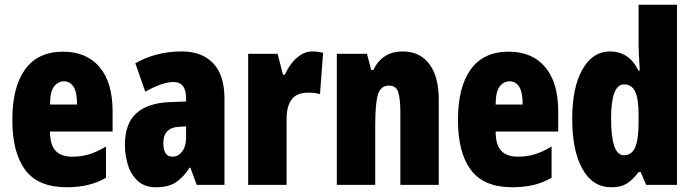

<svg xmlns="http://www.w3.org/2000/svg" viewBox="-20 -780 2926 810"><path d="M246 -562Q345 -562 400 -497Q455 -432 455 -310V-225H191Q191 -170 214 -144.5Q237 -119 285 -119Q323 -119 356 -129Q389 -139 427 -162V-30Q391 -9 350 0.5Q309 10 261 10Q141 10 86.5 -63Q32 -136 32 -274Q32 -413 86 -487.5Q140 -562 246 -562ZM250 -437Q225 -437 208 -415Q191 -393 191 -339H305Q305 -392 290 -414.5Q275 -437 250 -437Z M748 -563Q831 -563 879 -513.5Q927 -464 927 -363V0H810L783 -73H780Q753 -31 721.5 -10.5Q690 10 638 10Q591 10 562 -16Q533 -42 520 -83Q507 -124 507 -169Q507 -258 554.5 -301.5Q602 -345 693 -349L765 -352V-366Q765 -434 712 -434Q665 -434 593 -393L551 -513Q592 -537 641.5 -550Q691 -563 748 -563ZM735 -245Q669 -242 669 -176Q669 -119 708 -119Q732 -119 748.5 -141Q765 -163 765 -198V-247Z M1298 -563Q1308 -563 1318 -562Q1328 -561 1343 -557L1330 -383Q1311 -389 1280 -389Q1232 -389 1210.5 -360.5Q1189 -332 1189 -278V0H1027V-553H1151L1174 -465H1182Q1192 -488 1208.5 -510.5Q1225 -533 1248 -548Q1271 -563 1298 -563Z M1679 -563Q1751 -563 1791 -510Q1831 -457 1831 -360V0H1669V-308Q1669 -363 1660 -391Q1651 -419 1621 -419Q1587 -419 1575 -383Q1563 -347 1563 -253V0H1401V-553H1528L1546 -485H1555Q1593 -563 1679 -563Z M2126 -562Q2225 -562 2280 -497Q2335 -432 2335 -310V-225H2071Q2071 -170 2094 -144.5Q2117 -119 2165 -119Q2203 -119 2236 -129Q2269 -139 2307 -162V-30Q2271 -9 2230 0.5Q2189 10 2141 10Q2021 10 1966.5 -63Q1912 -136 1912 -274Q1912 -413 1966 -487.5Q2020 -562 2126 -562ZM2130 -437Q2105 -437 2088 -415Q2071 -393 2071 -339H2185Q2185 -392 2170 -414.5Q2155 -437 2130 -437Z M2559 10Q2480 10 2437 -67.5Q2394 -145 2394 -278Q2394 -411 2437 -487Q2480 -563 2554 -563Q2592 -563 2622 -544Q2652 -525 2674 -482H2679Q2677 -520 2675.5 -546Q2674 -572 2674 -588V-760H2836V0H2706L2683 -54H2674Q2648 -20 2623.5 -5Q2599 10 2559 10ZM2612 -125Q2645 -125 2659.5 -158Q2674 -191 2674 -265V-297Q2674 -363 2659.5 -393.5Q2645 -424 2613 -424Q2558 -424 2558 -280Q2558 -125 2612 -125Z"/></svg>

Font: Noto Sans Gurmukhi ExtraCondensed Black
Style: Regular
Weight: 900
Width: 2
Designer: Jelle Bosma - Monotype Design Team
Foundry: Monotype Imaging Inc.
Version: Version 2.004; ttfautohint (v1.8.4.7-5d5b)